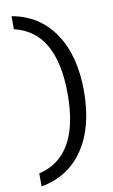

<svg xmlns="http://www.w3.org/2000/svg" viewBox="-102 -768 615 1044"><g transform="rotate(-10 206.0 -246.0)"><path d="M40 -644Q267 -591 267 -246Q267 99 40 152V224Q191 197 274 74Q357 -49 357 -246Q357 -443 274 -566Q191 -689 40 -716Z"/></g></svg>

Font: Rhodium Libre
Style: Regular
Weight: 400
Designer: James Puckett
Foundry: Dunwich Type Founders
Version: Version 1.001; ttfautohint (v1.3)